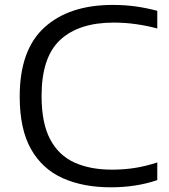

<svg xmlns="http://www.w3.org/2000/svg" viewBox="-20 -770 704 799"><path d="M441 9.5Q326.5 9.5 241.2 -28.5Q156 -66.5 109 -149.5Q62 -232.5 62 -368.5Q62 -562.5 165 -656Q268 -749.5 449 -749.5Q500.5 -749.5 545 -743.2Q589.5 -737 634.5 -725V-651.5Q591.5 -663 546 -669.5Q500.5 -676 453 -676Q308.5 -676 230.8 -604.2Q153 -532.5 153 -370.5Q153 -258 188.5 -190.8Q224 -123.5 289.5 -93.8Q355 -64 445.5 -64Q494 -64 539 -70.8Q584 -77.5 634.5 -94V-20.5Q546.5 9.5 441 9.5Z"/></svg>

Font: Encode Sans Exp
Style: Regular
Weight: 400
Width: 7
Designer: Multiple Designers
Foundry: Impallari Type
Version: Version 3.002; ttfautohint (v1.8.3) -l 8 -r 50 -G 200 -x 14 